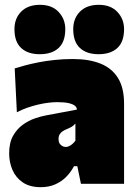

<svg xmlns="http://www.w3.org/2000/svg" viewBox="-20 -763 565 797"><path d="M149 14Q104 14 75 -5.5Q46 -25 32 -57Q18 -89 18 -126Q18 -170.5 34.2 -199.2Q50.5 -228 75 -245.5Q99.5 -263 125.5 -271.8Q151.5 -280.5 171 -284L299 -308Q299.5 -316.5 291.5 -323.5Q283.5 -330.5 265.5 -334.8Q247.5 -339 218 -339Q201 -339 180.5 -336.5Q160 -334 137.8 -328.8Q115.5 -323.5 93.2 -315.8Q71 -308 50 -297L41 -479Q60 -485 85.2 -491.8Q110.5 -498.5 141.2 -504.5Q172 -510.5 207.8 -514.2Q243.5 -518 283 -518Q349.5 -518 397 -499Q444.5 -480 469.8 -439.2Q495 -398.5 495 -333Q495 -307 495 -271.5Q495 -236 495 -212V-190Q495 -148 495 -100Q495 -52 495 0H316L301 -73H287Q274.5 -49 255.2 -29.2Q236 -9.5 209.5 2.2Q183 14 149 14ZM253 -153Q260 -153 267.2 -156.5Q274.5 -160 281 -165.8Q287.5 -171.5 293 -179V-250Q289 -245.5 284.5 -241.8Q280 -238 273 -234.2Q266 -230.5 255 -226Q247.5 -223 240.2 -218.2Q233 -213.5 228 -205.8Q223 -198 223 -186Q223 -169 232.8 -161Q242.5 -153 253 -153ZM389 -538Q339.5 -538 311.8 -563.8Q284 -589.5 284 -642Q284 -686.5 312 -714.8Q340 -743 390 -743Q439.5 -743 467.2 -713.5Q495 -684 495 -642Q495 -589.5 467.2 -563.8Q439.5 -538 389 -538ZM145 -538Q95.5 -538 67.8 -563.8Q40 -589.5 40 -642Q40 -686.5 68 -714.8Q96 -743 146 -743Q195.5 -743 223.2 -713.5Q251 -684 251 -642Q251 -589.5 223.2 -563.8Q195.5 -538 145 -538Z"/></svg>

Font: Commissioner Thin Black
Style: Regular
Weight: 900
Version: Version 1.000